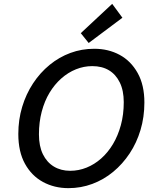

<svg xmlns="http://www.w3.org/2000/svg" viewBox="-20 -961 802 996"><path d="M335 15Q262 15 203 -17Q144 -49 109.5 -111.5Q75 -174 75 -266Q75 -340 95 -406.5Q115 -473 151.5 -528.5Q188 -584 237.5 -624.5Q287 -665 345.5 -686.5Q404 -708 469 -708Q542 -708 600.5 -676.5Q659 -645 694 -582.5Q729 -520 729 -429Q729 -354 709 -287Q689 -220 652.5 -165Q616 -110 567 -69.5Q518 -29 459 -7Q400 15 335 15ZM344 -75Q388 -75 429 -91.5Q470 -108 505 -139Q540 -170 566 -213.5Q592 -257 607 -312Q622 -367 622 -431Q622 -491 601.5 -533Q581 -575 545 -596.5Q509 -618 459 -618Q415 -618 374 -601.5Q333 -585 298 -554Q263 -523 237 -480Q211 -437 196.5 -382Q182 -327 182 -264Q182 -203 202.5 -161Q223 -119 259.5 -97Q296 -75 344 -75ZM440 -738 399 -789 562 -941 615 -869Z"/></svg>

Font: Ubuntu Sans Medium
Style: Italic
Weight: 500
Italic angle: -13.5°
Designer: Dalton Maag Ltd
Foundry: Dalton Maag Ltd
Version: Version 1.006